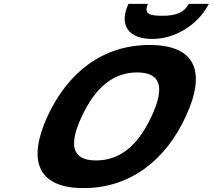

<svg xmlns="http://www.w3.org/2000/svg" viewBox="-20 -956 1093 986"><path d="M224 -359C120 -132 172 10 409 10C646 10 830 -131 934 -358C1040 -586 986 -725 748 -725C510 -725 330 -587 224 -359ZM758 -358C686 -204 593 -132 473 -132C342 -132 336 -221 400 -358C464 -495 553 -584 684 -584C803 -584 830 -512 758 -358ZM740 -936H640L636 -928C591 -821 645 -756 762 -756C876 -756 991 -824 1048 -928L1053 -936H950L945 -929C925 -894 885 -875 817 -875C752 -875 720 -882 737 -929Z"/></svg>

Font: Passageway
Style: BdSuIt
Weight: 700
Foundry: Ascender Corporation
Version: Version 1.11